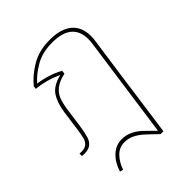

<svg xmlns="http://www.w3.org/2000/svg" viewBox="-218 -695 1044 1044"><g transform="rotate(-45 304.0 -172.5)"><path d="M516 -421Q516 -403 513 -385L479 -146L459 0L428 222H406Q361 178 339 158.5Q317 139 291.5 126.5Q266 114 236 114Q196 114 168 142.5Q140 171 125 215L106 210Q122 157 156.5 124.5Q191 92 237 92Q270 92 298 105.5Q326 119 347 138.5Q368 158 409 199L491 -384Q494 -404 494 -420Q494 -547 341 -547Q266 -547 213 -516.5Q160 -486 126 -447Q208 -435 271 -400L269 -380Q222 -370 196 -349.5Q170 -329 159 -300Q148 -271 142 -227L127 -118Q120 -73 112.5 -48Q105 -23 87.5 -9Q70 5 38 5Q28 5 19 4L20 -15Q26 -14 33 -14Q61 -14 74.5 -26Q88 -38 93.5 -57.5Q99 -77 105 -121L120 -231Q130 -298 156 -336.5Q182 -375 248 -391Q178 -424 100 -432L103 -450Q139 -495 199 -531Q259 -567 342 -567Q427 -567 471.5 -530Q516 -493 516 -421Z"/></g></svg>

Font: FiraGO Thin
Style: Italic
Weight: 100
Italic angle: -8°
Designer: bBox Type GmbH
Foundry: bBox Type GmbH
Version: Version 1.001